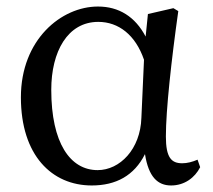

<svg xmlns="http://www.w3.org/2000/svg" viewBox="-20 -554 652 588"><path d="M413 -193C410 -97 347 -33 279 -33C195 -33 137 -116 137 -279C137 -396 187 -487 281 -487C343 -487 395 -447 421 -371ZM585 -65C569 -58 553 -54 538 -54C505 -54 488 -71 488 -136C488 -217 505 -371 526 -520L511 -529L433 -511L426 -442C394 -503 344 -534 280 -534C168 -534 44 -433 44 -256C44 -78 139 14 261 14C335 14 391 -16 424 -82C435 -12 463 14 504 14C545 14 577 -10 593 -42Z"/></svg>

Font: Source Han Serif JP Medium
Style: Regular
Weight: 500
Designer: Ryoko NISHIZUKA 西塚涼子 (kana & ideographs); Frank Grießhammer (Latin, Greek & Cyrillic); Wenlong ZHANG 张文龙 (bopomofo); San
Foundry: Adobe Systems Incorporated
Version: Version 1.001;PS 1.001;hotconv 16.6.54;makeotf.lib2.5.65590